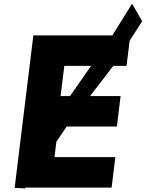

<svg xmlns="http://www.w3.org/2000/svg" viewBox="-20 -1017 791 1041"><path d="M474 -660 359.6 -496H308.5L328.6 -660ZM682.8 -795.9 750.8 -902 696 -997 589.1 -825H160.8L59.6 0L58.7 1.4L115.9 4.5L118.8 0H585.1L605.4 -165H275.4L285.6 -248.3L341.5 -331H613.7L634 -496H468.3L594.3 -660H666.1Z"/></svg>

Font: Hussar
Style: BdSuprExtOblOne
Weight: 700
Foundry: Cannot Into Space Fonts
Version: Version 2.00